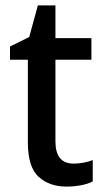

<svg xmlns="http://www.w3.org/2000/svg" viewBox="-20 -773 385 710"><path d="M252 -168Q270 -168 289 -171.5Q308 -175 323 -181V-102Q306 -93 280 -88Q254 -83 226 -83Q163 -83 123 -119Q83 -155 83 -247V-552H17V-601L88 -636L120 -753H185V-632H318V-552H185V-250Q185 -168 252 -168Z"/></svg>

Font: Noto Sans Telugu UI SemiCondensed Medium
Style: Regular
Weight: 500
Width: 4
Designer: Jelle Bosma - Monotype Design Team
Foundry: Monotype Imaging Inc.
Version: Version 2.005; ttfautohint (v1.8.4.7-5d5b)